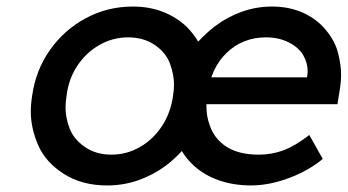

<svg xmlns="http://www.w3.org/2000/svg" viewBox="-20 -556 1061 586"><path d="M307 10Q230 10 174.5 -25.5Q119 -61 96.5 -113Q74 -165 74 -215Q74 -238 78 -263Q89 -342 132.5 -403.5Q176 -465 242 -500.5Q308 -536 385 -536Q436 -536 477 -520Q518 -504 549 -475Q570 -454 585 -429Q609 -455 635 -475Q673 -504 717.5 -520Q762 -536 810 -536Q863 -536 905 -517Q947 -498 975 -464Q1003 -430 1012 -393.5Q1021 -357 1021 -329Q1021 -306 1017 -282L1010 -238H610Q610 -235 610 -232Q610 -201 620 -174Q634 -132 671.5 -108Q709 -84 770 -84Q809 -84 844.5 -97Q880 -110 924 -144L965 -71Q938 -48 901 -29.5Q864 -11 824 -0.5Q784 10 747 10Q693 10 648.5 -5.5Q604 -21 572 -50Q550 -70 535 -95Q513 -71 487 -51Q448 -22 402.5 -6Q357 10 307 10ZM917 -320Q919 -330 919 -339Q919 -364 905.5 -387.5Q892 -411 861.5 -426.5Q831 -442 792 -442Q756 -442 726 -430Q696 -418 672 -395Q648 -372 633 -340Q629 -330 625 -320ZM320 -84Q367 -84 407.5 -107.5Q448 -131 474.5 -171.5Q501 -212 508 -263Q511 -281 511 -298Q511 -329 498.5 -362.5Q486 -396 452 -419Q418 -442 371 -442Q324 -442 283 -418.5Q242 -395 215.5 -354.5Q189 -314 183 -263Q180 -244 180 -227Q180 -197 192.5 -164Q205 -131 239 -107.5Q273 -84 320 -84Z"/></svg>

Font: Lexend
Style: Italic
Weight: 400
Italic angle: -8.13011°
Designer: Bonnie Shaver-Troup, Thomas Jockin
Foundry: Lexend
Version: Version 1.007